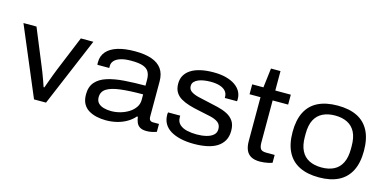

<svg xmlns="http://www.w3.org/2000/svg" viewBox="-67 -1042 2873 1422"><g transform="rotate(15 1370.0 -331.5)"><path d="M232 0 10 -526H110L221 -256Q229 -238 239 -211.5Q249 -185 259.5 -156.5Q270 -128 277 -106H283Q291 -127 300.5 -154Q310 -181 320.5 -208.5Q331 -236 339 -256L450 -526H546L324 0Z M785 12Q748 12 714 4.5Q680 -3 652.5 -19.5Q625 -36 609.5 -64.5Q594 -93 594 -136Q594 -195 625 -230.5Q656 -266 711.5 -283.5Q767 -301 841.5 -306.5Q916 -312 1003 -312V-357Q1003 -394 989.5 -417.5Q976 -441 944 -452Q912 -463 854 -463Q804 -463 772 -452.5Q740 -442 725 -424.5Q710 -407 710 -386V-369H619Q618 -374 618 -378.5Q618 -383 618 -390Q618 -437 647 -470.5Q676 -504 731 -521Q786 -538 863 -538Q940 -538 991.5 -520Q1043 -502 1069.5 -465Q1096 -428 1096 -369V-101Q1096 -81 1104 -72.5Q1112 -64 1128 -64H1173V-3Q1158 2 1138.5 6.5Q1119 11 1097 11Q1065 11 1046.5 0Q1028 -11 1019.5 -31Q1011 -51 1008 -75H1001Q978 -48 944 -28Q910 -8 869.5 2Q829 12 785 12ZM805 -64Q841 -64 876 -74Q911 -84 939.5 -102Q968 -120 985.5 -145.5Q1003 -171 1003 -202V-245Q901 -245 831 -236.5Q761 -228 725.5 -205.5Q690 -183 690 -140Q690 -112 705.5 -95.5Q721 -79 747.5 -71.5Q774 -64 805 -64Z M1459 12Q1403 12 1357.5 1.5Q1312 -9 1280 -28.5Q1248 -48 1231 -77.5Q1214 -107 1214 -146Q1214 -151 1214.5 -155.5Q1215 -160 1216 -164H1309Q1309 -161 1309 -157.5Q1309 -154 1309 -151Q1309 -117 1330.5 -97Q1352 -77 1387 -69Q1422 -61 1462 -61Q1501 -61 1534.5 -69Q1568 -77 1588 -94.5Q1608 -112 1608 -140Q1608 -174 1585.5 -191Q1563 -208 1523.5 -217Q1484 -226 1434 -236Q1393 -244 1356.5 -255Q1320 -266 1292 -282.5Q1264 -299 1248.5 -325Q1233 -351 1233 -390Q1233 -426 1248.5 -453Q1264 -480 1293.5 -499Q1323 -518 1366.5 -528Q1410 -538 1466 -538Q1520 -538 1561.5 -527Q1603 -516 1631.5 -496.5Q1660 -477 1674.5 -450.5Q1689 -424 1689 -393Q1689 -388 1688.5 -384Q1688 -380 1688 -376H1594V-383Q1594 -410 1578.5 -428Q1563 -446 1534 -455.5Q1505 -465 1463 -465Q1438 -465 1414 -461.5Q1390 -458 1370.5 -450Q1351 -442 1339 -429Q1327 -416 1327 -397Q1327 -370 1348.5 -355.5Q1370 -341 1404.5 -332.5Q1439 -324 1478 -316Q1520 -307 1560 -297.5Q1600 -288 1632.5 -271.5Q1665 -255 1684 -227Q1703 -199 1703 -153Q1703 -109 1685.5 -78Q1668 -47 1636.5 -27Q1605 -7 1560 2.5Q1515 12 1459 12Z M1967 12Q1924 12 1898 -2.5Q1872 -17 1860 -45Q1848 -73 1848 -113V-450H1764V-526H1850L1868 -675H1941V-526H2060V-450H1941V-127Q1941 -96 1951 -80Q1961 -64 1996 -64H2060V-4Q2048 1 2031.5 4.5Q2015 8 1998 10Q1981 12 1967 12Z M2418 12Q2329 12 2268 -18.5Q2207 -49 2175.5 -110Q2144 -171 2144 -263Q2144 -356 2175.5 -417Q2207 -478 2268 -508Q2329 -538 2418 -538Q2507 -538 2567.5 -508Q2628 -478 2659.5 -417Q2691 -356 2691 -263Q2691 -171 2659.5 -110Q2628 -49 2567.5 -18.5Q2507 12 2418 12ZM2418 -64Q2473 -64 2512.5 -84Q2552 -104 2573 -146Q2594 -188 2594 -253V-274Q2594 -340 2573 -381Q2552 -422 2512.5 -442Q2473 -462 2418 -462Q2363 -462 2323 -442Q2283 -422 2262 -381Q2241 -340 2241 -274V-253Q2241 -188 2262 -146Q2283 -104 2323 -84Q2363 -64 2418 -64Z"/></g></svg>

Font: Archivo SemiExpanded
Style: Regular
Weight: 400
Width: 6
Designer: Hector Gatti
Foundry: Omnibus-Type
Version: Version 2.001